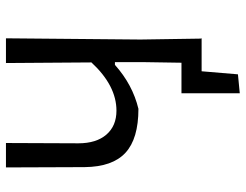

<svg xmlns="http://www.w3.org/2000/svg" viewBox="-108 -572 806 629"><g transform="rotate(-90 294.5 -258.0)"><path d="M252 -207Q154 -207 108 -249.5Q62 -292 61 -383L60 -641H140L139 -404Q139 -345 167.5 -312Q196 -279 246 -279Q328 -279 404 -361L402 -641H483L479 -200L482 -4L483 0H375L365 119L303 125V-66H403L405 -193V-284H396Q331 -226 252 -207Z"/></g></svg>

Font: Alegreya Sans SC
Style: Regular
Weight: 400
Designer: Juan Pablo del Peral
Foundry: Huerta Tipografica
Version: Version 2.007